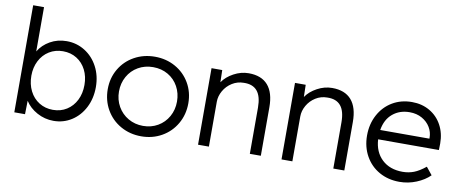

<svg xmlns="http://www.w3.org/2000/svg" viewBox="-66 -1018 3133 1307"><g transform="rotate(10 1501.0 -364.5)"><path d="M149 -93 147 0H73V-740H148V-434Q176 -481 227 -510Q278 -539 341 -539Q410 -539 467 -503.5Q524 -468 557 -405.5Q590 -343 590 -265Q590 -187 558 -124Q526 -61 470 -25Q414 11 345 11Q284 11 231 -18Q178 -47 149 -93ZM511 -266Q511 -324 488 -369.5Q465 -415 423.5 -441Q382 -467 328 -467Q275 -467 233 -441Q191 -415 167.5 -369Q144 -323 144 -266Q144 -207 167.5 -160.5Q191 -114 233 -88Q275 -62 328 -62Q382 -62 423.5 -88.5Q465 -115 488 -161Q511 -207 511 -266Z M672 -266Q672 -343 708.5 -405.5Q745 -468 809 -503.5Q873 -539 951 -539Q1029 -539 1092.5 -503.5Q1156 -468 1192.5 -405.5Q1229 -343 1229 -266Q1229 -188 1192.5 -124.5Q1156 -61 1092.5 -25Q1029 11 951 11Q873 11 809 -25Q745 -61 708.5 -124.5Q672 -188 672 -266ZM1151 -264Q1151 -321 1125.5 -367.5Q1100 -414 1054.5 -440.5Q1009 -467 951 -467Q894 -467 848 -440.5Q802 -414 776 -367.5Q750 -321 750 -264Q750 -207 776.5 -160.5Q803 -114 849 -87.5Q895 -61 951 -61Q1008 -61 1053.5 -87.5Q1099 -114 1125 -160.5Q1151 -207 1151 -264Z M1343 -529H1417L1419 -445Q1446 -485 1496 -512Q1546 -539 1599 -539Q1687 -539 1732 -487.5Q1777 -436 1777 -335V0H1701V-319Q1701 -397 1670 -434Q1639 -471 1577 -469Q1533 -469 1496.5 -446Q1460 -423 1439 -386Q1418 -349 1418 -310V0H1343Z M1920 -529H1994L1996 -445Q2023 -485 2073 -512Q2123 -539 2176 -539Q2264 -539 2309 -487.5Q2354 -436 2354 -335V0H2278V-319Q2278 -397 2247 -434Q2216 -471 2154 -469Q2110 -469 2073.5 -446Q2037 -423 2016 -386Q1995 -349 1995 -310V0H1920Z M2465 -262Q2465 -341 2499 -404.5Q2533 -468 2592.5 -503.5Q2652 -539 2728 -539Q2797 -539 2851 -507.5Q2905 -476 2935 -420.5Q2965 -365 2965 -294L2964 -249H2544Q2549 -162 2603 -111Q2657 -60 2746 -60Q2787 -60 2823.5 -74Q2860 -88 2903 -123L2945 -71Q2909 -35 2853 -12Q2797 11 2736 11Q2658 11 2596.5 -23.5Q2535 -58 2500 -120.5Q2465 -183 2465 -262ZM2887 -314V-321Q2887 -359 2867 -392.5Q2847 -426 2810 -447Q2773 -468 2724 -468Q2655 -468 2607 -428Q2559 -388 2547 -314Z"/></g></svg>

Font: Lexend HM
Style: Regular
Weight: 400
Designer: Bonnie Shaver-Troup, Thomas Jockin, Octavio Pardo
Foundry: Lexend
Version: Version 1.091